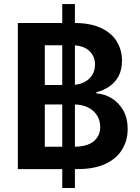

<svg xmlns="http://www.w3.org/2000/svg" viewBox="-20 -842 696 956"><path d="M290 94.2V-821.8H353V94.2ZM68.8 0V-727.5H350.6Q429.2 -727.5 481.9 -703.1Q534.7 -678.7 561 -636.2Q587.4 -593.8 587.4 -539.1Q587.4 -495.6 570.8 -463.9Q554.2 -432.1 525.4 -412.1Q496.6 -392.1 460 -382.8V-377Q500 -374.5 535.6 -353Q571.3 -331.5 593.5 -292.7Q615.7 -253.9 615.7 -199.7Q615.7 -142.6 587.9 -97.2Q560.1 -51.8 504.6 -25.9Q449.2 0 365.7 0ZM203.1 -111.3H344.7Q414.1 -111.3 446.5 -138.4Q479 -165.5 479 -209.5Q479 -242.2 463.1 -267.3Q447.3 -292.5 418.2 -307.1Q389.2 -321.8 348.6 -321.8H203.1ZM203.1 -418.9H335Q369.1 -418.9 395.8 -431.2Q422.4 -443.4 437.7 -466.3Q453.1 -489.3 453.1 -520.5Q453.1 -563 423.3 -589.8Q393.6 -616.7 336.9 -616.7H203.1Z"/></svg>

Font: V-Inter
Style: SemiBold-600
Weight: 600
Designer: Rasmus Andersson
Foundry: rsms
Version: Version 4.000;git-4146feb